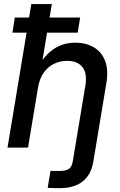

<svg xmlns="http://www.w3.org/2000/svg" viewBox="-20 -748 609 973"><path d="M281.7 205.6Q262.2 205.6 247.3 205.1Q232.4 204.6 221.7 204.1L235.8 117.7Q244.1 118.2 259.3 118.2Q274.4 118.2 283.7 118.2Q315.4 118.2 330.1 106.9Q344.7 95.7 348.6 70.8L360.4 0H464.8L452.6 72.3Q441.9 137.7 398.7 171.6Q355.5 205.6 281.7 205.6ZM172.4 -302.7 122.1 0H18.1L138.7 -727.5H242.7L187 -393.1H163.6Q188.5 -439.9 218 -470.7Q247.6 -501.5 283.2 -516.6Q318.8 -531.7 361.8 -531.7Q415.5 -531.7 455.1 -508.5Q494.6 -485.4 512.5 -439.9Q530.3 -394.5 519 -326.7L464.8 0H360.4L412.6 -314Q422.9 -375.5 398.2 -407.5Q373.5 -439.5 319.8 -439.5Q284.7 -439.5 253.9 -424.8Q223.1 -410.2 201.7 -379.9Q180.2 -349.6 172.4 -302.7ZM43 -582.5 55.2 -659.2H386.2L373.5 -582.5Z"/></svg>

Font: Inter 28pt Medium
Style: Italic
Weight: 500
Italic angle: -9.3988°
Designer: Rasmus Andersson
Foundry: rsms
Version: Version 4.001;git-66647c0bb